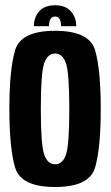

<svg xmlns="http://www.w3.org/2000/svg" viewBox="-20 -724 434 748"><path d="M194.5 4.5Q61 4.5 38.8 -71.5Q16.5 -147.5 16.5 -299.5Q16.5 -452.5 38.8 -528.2Q61 -604 194.5 -604Q328.5 -604 350.5 -528.2Q372.5 -452.5 372.5 -299.5Q372.5 -147.5 350.5 -71.5Q328.5 4.5 194.5 4.5ZM194.5 -84Q224 -84 237 -121.8Q250 -159.5 250 -299.5Q250 -439.5 237 -477.5Q224 -515.5 194.5 -515.5Q165.5 -515.5 152.2 -477.5Q139 -439.5 139 -299.5Q139 -159.5 152.2 -121.8Q165.5 -84 194.5 -84ZM194.5 -703.5Q235 -703.5 256 -680Q277 -656.5 277 -622H218Q218 -659.5 194.5 -659.5Q171 -659.5 171 -622H112Q112 -656.5 132.8 -680Q153.5 -703.5 194.5 -703.5Z"/></svg>

Font: Anybody Condensed SemiBold
Style: Regular
Weight: 600
Width: 3
Designer: Tyler Finck
Foundry: Etcetera Type Company
Version: Version 1.010; ttfautohint (v1.8.3) -l 8 -r 50 -G 200 -x 14 